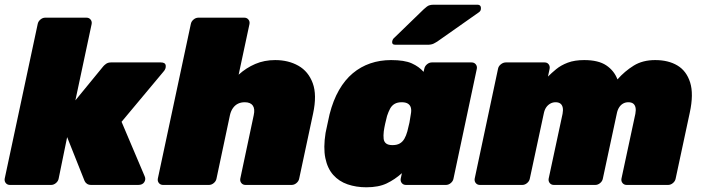

<svg xmlns="http://www.w3.org/2000/svg" viewBox="-32 -785 2985 815"><path d="M10 0Q-1 0 -7.5 -8Q-14 -16 -12 -27L128 -683Q130 -694 139.5 -702Q149 -710 160 -710H335Q346 -710 352.5 -702Q359 -694 357 -683L288 -359L406 -503Q409 -507 417.5 -513.5Q426 -520 439 -520H651Q670 -520 671.5 -506.5Q673 -493 662 -481L484 -268L582 -37Q588 -24 580.5 -12Q573 0 555 0H355Q344 0 337 -5Q330 -10 327 -17L253 -203L217 -27Q215 -16 205.5 -8Q196 0 185 0Z M660 0Q649 0 642.5 -8Q636 -16 638 -27L778 -683Q780 -694 789.5 -702Q799 -710 810 -710H1005Q1016 -710 1022.5 -702Q1029 -694 1027 -683L981 -468Q1013 -497 1051.5 -513.5Q1090 -530 1136 -530Q1192 -530 1234.5 -506Q1277 -482 1295.5 -432Q1314 -382 1297 -303L1238 -27Q1236 -16 1226.5 -8Q1217 0 1206 0H1010Q999 0 992.5 -8Q986 -16 988 -27L1045 -296Q1051 -323 1041 -337Q1031 -351 1007 -351Q991 -351 978.5 -345Q966 -339 957 -326.5Q948 -314 944 -296L887 -27Q885 -16 875.5 -8Q866 0 855 0Z M1523 10Q1480 10 1443.5 -2.5Q1407 -15 1382.5 -42.5Q1358 -70 1349 -114Q1340 -158 1350 -221Q1355 -244 1358.5 -261Q1362 -278 1367 -300Q1382 -359 1407 -402.5Q1432 -446 1465.5 -474Q1499 -502 1540 -516Q1581 -530 1628 -530Q1685 -530 1716 -516Q1747 -502 1766 -480L1769 -493Q1771 -504 1780.5 -512Q1790 -520 1801 -520H1970Q1981 -520 1987.5 -512Q1994 -504 1992 -493L1893 -27Q1891 -16 1881.5 -8Q1872 0 1861 0H1691Q1680 0 1673.5 -8Q1667 -16 1669 -27L1674 -50Q1644 -23 1609.5 -6.5Q1575 10 1523 10ZM1634 -169Q1653 -169 1665 -176Q1677 -183 1684.5 -196Q1692 -209 1697 -227Q1703 -250 1706 -264.5Q1709 -279 1712 -301Q1715 -317 1712 -328Q1709 -339 1699.5 -345Q1690 -351 1673 -351Q1655 -351 1643 -344Q1631 -337 1624 -324Q1617 -311 1611 -293Q1607 -278 1603 -260Q1599 -242 1597 -227Q1595 -209 1596.5 -196Q1598 -183 1607 -176Q1616 -169 1634 -169ZM1646 -595Q1630 -595 1633 -611Q1635 -619 1641 -624L1767 -746Q1781 -759 1789 -762Q1797 -765 1808 -765H1994Q2012 -765 2009 -745Q2008 -738 2001 -733L1829 -612Q1819 -605 1809 -600Q1799 -595 1783 -595Z M2005 0Q1994 0 1987.5 -8Q1981 -16 1983 -27L2082 -493Q2084 -504 2094 -512Q2104 -520 2115 -520H2280Q2291 -520 2297 -512Q2303 -504 2301 -493L2294 -460Q2309 -475 2329 -491.5Q2349 -508 2378 -519Q2407 -530 2448 -530Q2508 -530 2541.5 -507.5Q2575 -485 2589 -448Q2620 -483 2658 -506.5Q2696 -530 2749 -530Q2805 -530 2843.5 -507Q2882 -484 2897.5 -435Q2913 -386 2896 -307L2836 -27Q2834 -16 2824.5 -8Q2815 0 2804 0H2628Q2617 0 2610.5 -8Q2604 -16 2606 -27L2665 -302Q2668 -318 2665.5 -329Q2663 -340 2655.5 -345.5Q2648 -351 2635 -351Q2623 -351 2613 -345.5Q2603 -340 2596 -329Q2589 -318 2586 -302L2527 -27Q2525 -16 2515.5 -8Q2506 0 2495 0H2319Q2308 0 2301.5 -8Q2295 -16 2297 -27L2356 -302Q2359 -318 2356.5 -329Q2354 -340 2346.5 -345.5Q2339 -351 2326 -351Q2314 -351 2303.5 -345Q2293 -339 2286 -328.5Q2279 -318 2276 -302L2217 -27Q2215 -16 2205.5 -8Q2196 0 2185 0Z"/></svg>

Font: Rubik Black
Style: Italic
Weight: 900
Italic angle: -12°
Designer: Hubert and Fischer
Foundry: Hubert and Fischer
Version: Version 2.300;gftools[0.9.30]